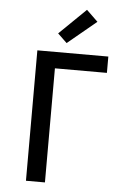

<svg xmlns="http://www.w3.org/2000/svg" viewBox="-63 -1032 727 1078"><g transform="rotate(5 300.0 -493.0)"><path d="M125 0V-735H525V-643H232V0ZM285 -790 233 -840 383 -986 447 -924Z"/></g></svg>

Font: Iosevka SS04 Semibold Extended
Style: Regular
Weight: 600
Width: 7
Monospace: yes
Designer: Belleve Invis
Foundry: Belleve Invis
Version: Version 19.0.0; ttfautohint (v1.8.4)